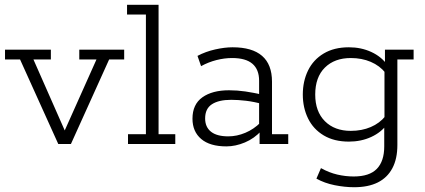

<svg xmlns="http://www.w3.org/2000/svg" viewBox="-20 -603 1779 804"><path d="M224 0 64 -354H1V-395H193V-354H120L262 -32H240L384 -354H312V-395H500V-354H437L277 0Z M516 0V-41H591V-542H512V-583H644V-41H714V0Z M928 10Q859 10 822.5 -21Q786 -52 786 -106Q786 -166 827.5 -195.5Q869 -225 939 -225Q973 -225 1007.5 -220Q1042 -215 1080 -206L1065 -197V-265Q1065 -312 1037 -336Q1009 -360 952 -360Q920 -360 886.5 -351.5Q853 -343 822 -326L807 -369Q841 -387 881 -396Q921 -405 954 -405Q1036 -405 1077.5 -369Q1119 -333 1119 -261V-41H1187V0H1067V-61L1075 -56Q1045 -23 1005.5 -6.5Q966 10 928 10ZM936 -32Q972 -32 1007.5 -47Q1043 -62 1071 -90L1065 -71V-184L1080 -167Q1044 -177 1010.5 -181Q977 -185 948 -185Q896 -185 867.5 -166.5Q839 -148 839 -107Q839 -71 863.5 -51.5Q888 -32 936 -32Z M1463 181Q1424 181 1381.5 172.5Q1339 164 1305 145L1324 101Q1358 120 1392.5 128Q1427 136 1461 136Q1527 136 1558 104Q1589 72 1589 10V-75L1602 -84Q1577 -49 1534.5 -29.5Q1492 -10 1441 -10Q1379 -10 1335.5 -36Q1292 -62 1270 -107Q1248 -152 1248 -207Q1248 -263 1270 -308Q1292 -353 1335.5 -379Q1379 -405 1441 -405Q1492 -405 1534.5 -385.5Q1577 -366 1602 -331L1592 -332V-395H1712V-354H1644V4Q1644 62 1623 101.5Q1602 141 1562 161Q1522 181 1463 181ZM1449 -55Q1495 -55 1532.5 -71Q1570 -87 1594 -117L1590 -93V-319L1594 -298Q1570 -328 1532.5 -344Q1495 -360 1449 -360Q1381 -360 1340.5 -320Q1300 -280 1300 -207Q1300 -136 1340.5 -95.5Q1381 -55 1449 -55Z"/></svg>

Font: Rokkitt SemiBold Light
Style: Regular
Weight: 300
Version: Version 3.103